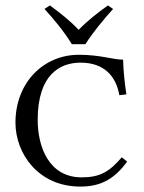

<svg xmlns="http://www.w3.org/2000/svg" viewBox="-20 -676 532 708"><path d="M245 -513H295C324 -559 362 -604 397 -643L378 -656C341 -629 307 -604 270 -566C236 -602 203 -627 164 -656L144 -643C179 -605 216 -560 245 -513ZM276 12C354 12 402 -17 449 -80L429 -96C383 -42 348 -22 281 -22C160 -22 119 -135 119 -234C119 -402 202 -445 277 -445C364 -445 408 -395 420 -325L446 -328C440 -369 435 -411 434 -456C396 -456 351 -474 271 -474C139 -474 37 -370 37 -224C37 -109 122 12 276 12Z"/></svg>

Font: Linux Libertine O C
Style: Regular
Weight: 400
Designer: Philipp H. Poll
Foundry: Philipp H. Poll
Version: Version 4.0.3